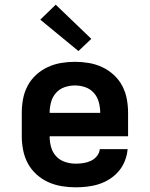

<svg xmlns="http://www.w3.org/2000/svg" viewBox="-20 -792 640 820"><path d="M303 8Q273 8 243 3Q213 -2 185.5 -14.5Q158 -27 135.5 -47.5Q113 -68 99 -94Q85 -120 79 -150Q73 -180 73 -210V-310Q73 -340 78.5 -369.5Q84 -399 98 -425.5Q112 -452 134.5 -472.5Q157 -493 184 -505.5Q211 -518 240.5 -523Q270 -528 300 -528Q330 -528 359.5 -523Q389 -518 416 -505.5Q443 -493 465.5 -472.5Q488 -452 502 -425.5Q516 -399 521.5 -369.5Q527 -340 527 -310V-210H192Q192 -187 198 -164.5Q204 -142 219.5 -125Q235 -108 257.5 -100.5Q280 -93 303 -93Q319 -93 336 -95.5Q353 -98 368 -105Q383 -112 394 -125.5Q405 -139 406 -155H525Q523 -130 513.5 -105.5Q504 -81 487.5 -61.5Q471 -42 449.5 -28Q428 -14 403.5 -6Q379 2 353.5 5Q328 8 303 8ZM192 -310H408Q408 -333 402 -355.5Q396 -378 381 -395Q366 -412 344.5 -419.5Q323 -427 300 -427Q277 -427 255.5 -419.5Q234 -412 219 -395Q204 -378 198 -355.5Q192 -333 192 -310ZM315 -574 152 -708 218 -772 370 -626Z"/></svg>

Font: Iosevka SS04 Extended
Style: Bold
Weight: 700
Width: 7
Monospace: yes
Designer: Belleve Invis
Foundry: Belleve Invis
Version: Version 19.0.0; ttfautohint (v1.8.4)